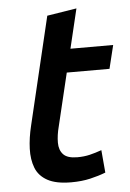

<svg xmlns="http://www.w3.org/2000/svg" viewBox="-51 -720 522 770"><g transform="rotate(-5 210.0 -334.5)"><path d="M205 12Q144 12 109.5 -7Q75 -26 62 -59.5Q49 -93 50.5 -136.5Q52 -180 64 -229L167 -662L286 -681L248 -522H420L397 -428H225L174 -215Q165 -181 165 -151Q165 -121 181.5 -103.5Q198 -86 238 -86Q265 -86 288 -91.5Q311 -97 336 -106L344 -15Q316 -4 281.5 4Q247 12 205 12Z"/></g></svg>

Font: Ubuntu Sans SemiBold
Style: Italic
Weight: 600
Italic angle: -13.5°
Designer: Dalton Maag Ltd
Foundry: Dalton Maag Ltd
Version: Version 1.006